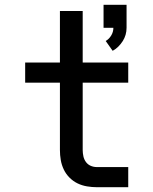

<svg xmlns="http://www.w3.org/2000/svg" viewBox="-20 -781 640 801"><path d="M450 -569 421 -610Q435 -618 444 -633Q453 -648 453 -665H412V-761H508V-665Q508 -650 504 -636Q500 -622 492 -609.5Q484 -597 473.5 -586.5Q463 -576 450 -569ZM384 0Q364 0 343 -3.5Q322 -7 303.5 -16Q285 -25 270 -40Q255 -55 246 -74Q237 -93 233.5 -113.5Q230 -134 230 -155V-436H85V-520H230V-735H325V-520H515V-436H325V-155Q325 -142 328 -128.5Q331 -115 339 -104.5Q347 -94 359 -89Q371 -84 384 -84H515V0Z"/></svg>

Font: Iosevka SS04 Medium Extended
Style: Regular
Weight: 500
Width: 7
Monospace: yes
Designer: Belleve Invis
Foundry: Belleve Invis
Version: Version 19.0.0; ttfautohint (v1.8.4)